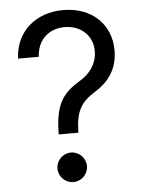

<svg xmlns="http://www.w3.org/2000/svg" viewBox="-53 -779 613 828"><g transform="rotate(-5 253.5 -365.5)"><path d="M186.1 -204.5H271.3V-208.8C272.7 -296.9 295.5 -335.2 358 -374.3C420.5 -412.3 457.4 -467 457.4 -545.5C457.4 -656.2 376.4 -737.2 251.4 -737.2C136.4 -737.2 45.1 -666.2 39.8 -545.5H129.3C134.6 -629.3 193.2 -663.4 251.4 -663.4C318.2 -663.4 372.2 -619.3 372.2 -549.7C372.2 -493.3 339.8 -452.8 298.3 -427.6C228.7 -385.3 187.1 -344.1 186.1 -208.8ZM231.5 5.7C266.7 5.7 295.5 -23.1 295.5 -58.2C295.5 -93.4 266.7 -122.2 231.5 -122.2C196.4 -122.2 167.6 -93.4 167.6 -58.2C167.6 -23.1 196.4 5.7 231.5 5.7Z"/></g></svg>

Font: Karasuma Gothic
Style: Regular
Weight: 400
Designer: Rasmus Andersson, Ryoko Nishizuka
Foundry: Genbu
Version: Version 1.00